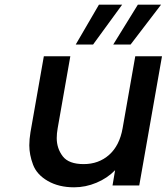

<svg xmlns="http://www.w3.org/2000/svg" viewBox="-20 -791 711 819"><path d="M377 -601H303L402 -771H501ZM537 -601H463L568 -771H667ZM671 -551 574 0H460L471 -65Q438 -31 391.5 -11.5Q345 8 296 8Q231 8 184 -19Q137 -46 121 -88.5Q105 -131 105 -171Q105 -197 110 -227L167 -551H280L226 -244Q222 -222 222 -202Q222 -158 247.5 -124.5Q273 -91 337 -91Q401 -91 445.5 -130.5Q490 -170 503 -244L557 -551Z"/></svg>

Font: Fz Poppins Med
Style: Italic
Weight: 500
Italic angle: -10°
Designer: Ninad Kale (Devanagari), Jonny Pinhorn (Latin)
Foundry: Indian Type Foundry
Version: Vit hóa bi Vntype.Com & FontZin.Com